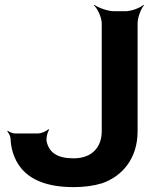

<svg xmlns="http://www.w3.org/2000/svg" viewBox="-20 -757 652 787"><path d="M282 -108C214 -108 181 -132 171 -178C169 -191 174 -217 182 -225L178 -227C170 -219 149 -210 136 -210H41C32 -210 18 -216 12 -221L10 -218C15 -213 22 -200 23 -191C24 -161 30 -135 40 -112C73 -34 150 10 282 10C324 10 363 5 399 -6C482 -35 544 -108 544 -219V-661C544 -685 558 -722 570 -735L568 -737C555 -725 518 -711 494 -711H447C423 -711 383 -725 367 -737L365 -735C380 -722 397 -685 397 -661V-219C397 -155 358 -108 282 -108Z"/></svg>

Font: Asimov
Style: EdgeWide
Weight: 500
Designer: Google
Version: Version 2.000980: 2014